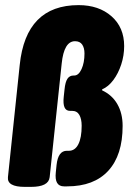

<svg xmlns="http://www.w3.org/2000/svg" viewBox="-20 -728 510 750"><path d="M77 2Q7 2 11 -36L57 -474Q81 -708 287 -708Q366 -708 415.5 -664.5Q465 -621 465 -548Q465 -511 453.5 -476Q442 -441 422.5 -415Q403 -389 379 -379V-375Q418 -357 438.5 -321Q459 -285 459 -236Q459 -122 403 -61Q347 0 242 0H230Q192 0 198 -55L201 -84Q207 -139 241 -139H249Q273 -139 286 -164.5Q299 -190 299 -237Q299 -263 290 -279Q281 -295 261 -295H253Q223 -295 229 -350L232 -378Q235 -408 243.5 -420.5Q252 -433 267 -433H270Q287 -433 298.5 -458Q310 -483 310 -519Q310 -541 301 -554Q292 -567 273 -567Q230 -567 221 -480L174 -36Q170 2 101 2Z"/></svg>

Font: Asap Condensed Condensed ExtraBold
Style: Italic
Weight: 800
Width: 3
Italic angle: -6°
Designer: Pablo Cosgaya
Foundry: Omnibus-Type
Version: Version 3.001; ttfautohint (v1.8.4.7-5d5b)